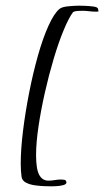

<svg xmlns="http://www.w3.org/2000/svg" viewBox="-20 -582 391 676"><path d="M161 74Q154 74 137.5 73.5Q121 73 103 70.5Q85 68 71.5 61Q58 54 56 41Q53 20 53 -6Q53 -56 61 -121Q69 -186 82.5 -255Q96 -324 113.5 -386Q131 -448 151 -492Q171 -536 190 -551Q199 -558 222 -560Q245 -562 258 -562Q263 -562 278.5 -561.5Q294 -561 309 -559Q324 -557 325 -551L327 -542Q323 -541 321 -541Q319 -541 317 -541Q305 -541 293.5 -542.5Q282 -544 271 -544Q263 -544 253 -543.5Q243 -543 237 -539Q222 -519 204 -475.5Q186 -432 169 -375Q152 -318 138 -256Q124 -194 115.5 -136.5Q107 -79 107 -36Q107 13 118 33.5Q129 54 150 54Q162 54 173 52Q184 50 195 50Q199 50 206 51Q213 52 214 60Q214 67 202 70Q190 73 177.5 73.5Q165 74 161 74Z"/></svg>

Font: Ephesis
Style: Regular
Weight: 400
Designer: Robert E. Leuschke
Foundry: Robert E. Leuschke
Version: Version 1.010; ttfautohint (v1.8.3)